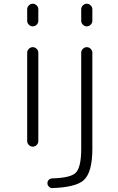

<svg xmlns="http://www.w3.org/2000/svg" viewBox="-20 -793 623 1010"><path d="M123 -50.8V-515.6Q123 -527.3 131.8 -536.1Q140.6 -544.9 152.3 -544.9Q164.1 -544.9 172.9 -536.1Q181.6 -527.3 181.6 -515.6V-50.8Q181.6 -39.1 172.9 -30.3Q164.1 -21.5 152.3 -21.5Q140.6 -21.5 131.8 -30.3Q123 -39.1 123 -50.8ZM123 -683.6V-744.1Q123 -755.9 131.8 -764.6Q140.6 -773.4 152.3 -773.4Q164.1 -773.4 172.9 -764.6Q181.6 -755.9 181.6 -744.1V-683.6Q181.6 -671.9 172.9 -663.1Q164.1 -654.3 152.3 -654.3Q140.6 -654.3 131.8 -663.1Q123 -671.9 123 -683.6ZM407.2 -515.6Q407.2 -527.3 416 -536.1Q424.8 -544.9 436.5 -544.9Q448.2 -544.9 457 -536.1Q465.8 -527.3 465.8 -515.6V-9.8Q465.8 114.3 419.9 155.3Q377.9 192.4 254.9 196.3Q254.9 196.3 253.9 196.3Q244.1 196.3 237.3 188.5Q229.5 181.6 229.5 170.9Q229.5 160.2 236.8 152.8Q244.1 145.5 254.9 145.5Q349.6 142.6 377 117.2Q407.2 88.9 407.2 -9.8ZM407.2 -683.6V-744.1Q407.2 -755.9 416 -764.6Q424.8 -773.4 436.5 -773.4Q448.2 -773.4 457 -764.6Q465.8 -755.9 465.8 -744.1V-683.6Q465.8 -671.9 457 -663.1Q448.2 -654.3 436.5 -654.3Q424.8 -654.3 416 -663.1Q407.2 -671.9 407.2 -683.6Z"/></svg>

Font: irohamaru Light
Style: Regular
Weight: 200
Designer: [Source Han Sans]
Ryoko NISHIZUKA  (kana & ideographs); Paul D. Hunt (Latin, Greek & Cyrillic); Wenlong ZHANG  (bopomofo
Version: Version 1.01